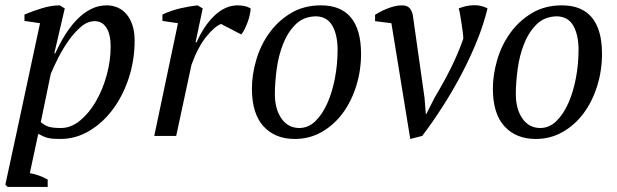

<svg xmlns="http://www.w3.org/2000/svg" viewBox="-20 -533 2421 753"><path d="M97 146Q132 152 167 171V200H10L1 191L44 -8L137 -442L76 -451V-476Q109 -490 145.5 -501Q182 -512 214 -512L234 -500L193 -324H197Q215 -364 236.5 -398Q258 -432 283 -457.5Q308 -483 337 -497.5Q366 -512 399 -512Q421 -512 441 -503.5Q461 -495 476 -477.5Q491 -460 499.5 -434Q508 -408 508 -374Q508 -297 485 -227Q462 -157 422.5 -104Q383 -51 330 -19.5Q277 12 216 12Q199 12 187 11Q175 10 166 7.5Q157 5 148.5 1Q140 -3 130 -8ZM352 -450Q323 -450 297 -427.5Q271 -405 248.5 -373Q226 -341 208 -305.5Q190 -270 179 -243L140 -54Q154 -42 169.5 -36.5Q185 -31 219 -31Q259 -31 294.5 -60.5Q330 -90 356.5 -136Q383 -182 398.5 -238.5Q414 -295 414 -350Q414 -398 397.5 -424Q381 -450 352 -450Z M847 -439Q821 -429 788.5 -388.5Q756 -348 731 -279L671 0H585L678 -442L617 -451V-476Q651 -492 688 -500.5Q725 -509 755 -512L775 -500L747 -367H751Q780 -433 822 -472.5Q864 -512 912 -512Q925 -512 938 -509.5Q951 -507 963 -500Q963 -491 960 -476.5Q957 -462 951.5 -447Q946 -432 939.5 -418.5Q933 -405 926 -398Z M968 -186Q968 -239 984.5 -296.5Q1001 -354 1035 -402Q1069 -450 1120 -481Q1171 -512 1239 -512Q1317 -512 1356.5 -464Q1396 -416 1396 -322Q1396 -256 1377 -195.5Q1358 -135 1324 -89Q1290 -43 1242 -15.5Q1194 12 1136 12Q1059 12 1013.5 -37.5Q968 -87 968 -186ZM1219 -469Q1170 -468 1139 -437Q1108 -406 1090 -360Q1072 -314 1065 -261Q1058 -208 1058 -164Q1058 -105 1084 -68Q1110 -31 1154 -31Q1189 -31 1216.5 -57.5Q1244 -84 1263.5 -127.5Q1283 -171 1293.5 -226Q1304 -281 1304 -337Q1304 -396 1283.5 -432Q1263 -468 1219 -469Z M1685 -151Q1721 -211 1749 -267.5Q1777 -324 1797 -381Q1797 -392 1794.5 -409.5Q1792 -427 1789.5 -445Q1787 -463 1784 -478.5Q1781 -494 1779 -500Q1808 -512 1838.5 -512.5Q1869 -513 1892 -500Q1877 -438 1851 -373.5Q1825 -309 1791.5 -245Q1758 -181 1718.5 -119Q1679 -57 1636 0L1589 12L1515 -442L1451 -450V-475Q1457 -479 1469 -485.5Q1481 -492 1495.5 -498Q1510 -504 1525.5 -508Q1541 -512 1555 -512Q1577 -512 1586.5 -501Q1596 -490 1599 -474L1645 -149L1650 -86H1652Z M1913 -186Q1913 -239 1929.5 -296.5Q1946 -354 1980 -402Q2014 -450 2065 -481Q2116 -512 2184 -512Q2262 -512 2301.5 -464Q2341 -416 2341 -322Q2341 -256 2322 -195.5Q2303 -135 2269 -89Q2235 -43 2187 -15.5Q2139 12 2081 12Q2004 12 1958.5 -37.5Q1913 -87 1913 -186ZM2164 -469Q2115 -468 2084 -437Q2053 -406 2035 -360Q2017 -314 2010 -261Q2003 -208 2003 -164Q2003 -105 2029 -68Q2055 -31 2099 -31Q2134 -31 2161.5 -57.5Q2189 -84 2208.5 -127.5Q2228 -171 2238.5 -226Q2249 -281 2249 -337Q2249 -396 2228.5 -432Q2208 -468 2164 -469Z"/></svg>

Font: PTSerifItalic
Style: Italic
Weight: 400
Italic angle: -12°
Designer: A.Korolkova, O.Umpeleva, V.Yefimov
Foundry: ParaType Ltd
Version: Version 1.000W OFL